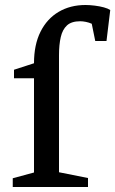

<svg xmlns="http://www.w3.org/2000/svg" viewBox="-20 -748 461 768"><path d="M31 0V-35L116 -58V-435H36V-469L116 -495Q116 -569 142 -621Q168 -673 214.5 -700.5Q261 -728 322 -728Q339 -728 359 -725.5Q379 -723 395.5 -718.5Q412 -714 421 -708L406 -584H361L347 -653Q336 -658 323.5 -660.5Q311 -663 301 -663Q266 -663 248 -646.5Q230 -630 223 -599.5Q216 -569 216 -527V-59L332 -36V0Z"/></svg>

Font: Manuale Medium
Style: Regular
Weight: 500
Designer: Eduardo Tunni / Pablo Cosgaya
Foundry: Eduardo Tunni / Pablo Cosgaya
Version: Version 1.002